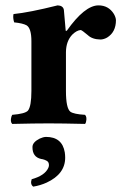

<svg xmlns="http://www.w3.org/2000/svg" viewBox="-20 -464 468 722"><path d="M152.8 50.8Q213.9 50.8 223.6 108.9Q225.1 118.7 225.1 128.9Q225.1 190.4 155.3 222.7Q131.8 233.4 105 237.8Q92.8 229 99.1 210Q148.4 196.3 161.6 167.5Q164.1 161.6 164.1 157.2Q164.1 151.4 162.1 147.2Q160.2 143.1 155.5 140.6Q150.9 138.2 148.4 137.2Q146 136.2 140.6 134.8L134.8 133.8Q101.6 126.5 102.1 88.9Q102.1 70.8 129.4 57.1Q142.1 51.3 152.8 50.8ZM228 -268.1V-122.1Q228 -57.1 244.6 -43.9Q257.3 -34.7 299.8 -32.2Q308.1 -23.9 303.2 -4.4Q301.8 0 299.8 2Q213.4 0 163.1 0Q109.9 0 26.9 2H25.9Q17.6 -6.3 22.9 -25.4Q24.4 -29.8 25.9 -32.2Q74.2 -36.1 85 -47.9Q98.1 -64 98.1 -122.1V-309.1Q98.1 -357.4 80.1 -368.7Q66.4 -376.5 33.2 -379.9Q27.8 -397.5 30.8 -411.1Q89.8 -417 196.8 -443.8Q217.3 -442.9 220.2 -426.8Q220.2 -425.8 227.1 -348.1H231Q298.3 -443.4 350.1 -443.8Q388.2 -443.8 408.2 -411.6Q415.5 -398.9 416 -388.2Q416 -343.3 382.8 -322.8Q370.6 -315.9 358.4 -315.4Q326.7 -315.9 310.1 -332Q288.6 -350.1 283.7 -351.1Q268.6 -350.1 252 -334Q228.5 -309.6 228 -268.1Z"/></svg>

Font: Linux Libertine O
Style: Bold
Weight: 700
Designer: Philipp H. Poll
Foundry: Philipp H. Poll
Version: Version 5.0.0